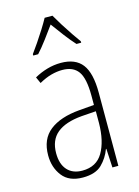

<svg xmlns="http://www.w3.org/2000/svg" viewBox="-118 -830 655 905"><g transform="rotate(-15 210.0 -377.0)"><path d="M210 -539Q281 -539 314 -496Q347 -453 347 -357V0H318L313 -92H311Q296 -51 265 -20.5Q234 10 172 10Q105 10 72.5 -32Q40 -74 40 -133Q40 -212 91.5 -252.5Q143 -293 237 -301L310 -307V-353Q310 -437 285.5 -471Q261 -505 208 -505Q182 -505 154 -497.5Q126 -490 94 -472L80 -503Q110 -520 143 -529.5Q176 -539 210 -539ZM240 -271Q160 -264 119.5 -230.5Q79 -197 79 -133Q79 -80 105 -51Q131 -22 178 -22Q247 -22 278.5 -76Q310 -130 311 -218V-276ZM230 -764Q243 -741 261.5 -711.5Q280 -682 298.5 -655Q317 -628 328 -613V-606H305Q282 -631 257 -664Q232 -697 211 -726Q191 -698 165.5 -664Q140 -630 118 -606H94V-613Q108 -632 126.5 -659Q145 -686 162.5 -714Q180 -742 192 -764Z"/></g></svg>

Font: Noto Sans Khmer Condensed ExtraLight
Style: Regular
Weight: 200
Width: 3
Designer: Danh Hong and the Monotype Design Team
Foundry: Monotype Imaging Inc.
Version: Version 2.004; ttfautohint (v1.8.4.7-5d5b)